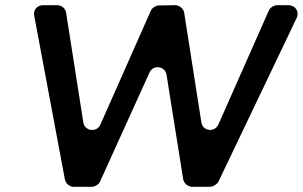

<svg xmlns="http://www.w3.org/2000/svg" viewBox="-20 -720 1167 740"><path d="M822 -20 1123 -650C1135 -675 1119 -700 1091 -700H1048C1036 -700 1020 -690 1016 -679L822 -241C808 -208 761 -214 756 -249L690 -670C688 -686 672 -700 656 -700L592 -699C581 -699 565 -689 561 -678L367 -240C353 -208 306 -214 301 -249L235 -670C233 -687 217 -700 201 -700H146C123 -700 107 -681 112 -659L230 -29C233 -13 248 0 264 0H334C346 0 362 -10 366 -21L556 -440C570 -472 617 -466 622 -431L686 -29C689 -13 705 0 721 0H790C801 0 817 -10 822 -20Z"/></svg>

Font: Trueno
Style: RoundIt
Weight: 400
Designer: Julieta Ulanovsky, Jasper
Foundry: Julieta Ulanovsky, Cannot Into Space Fonts
Version: Version 3.001